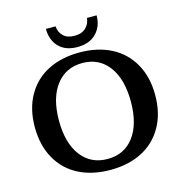

<svg xmlns="http://www.w3.org/2000/svg" viewBox="-126 -992 1061 1120"><g transform="rotate(-15 404.5 -432.0)"><path d="M403.8 -728Q331.1 -728 291.5 -769.5Q252 -811 252 -877.9H310.1Q312.5 -843.3 335.9 -819.6Q359.4 -795.9 403.8 -795.9Q448.2 -795.9 472.4 -819.6Q496.6 -843.3 500 -877.9H558.1Q558.1 -811.5 517.1 -769.8Q476.1 -728 403.8 -728ZM404.8 14.2Q295.9 14.2 214.1 -27.3Q132.3 -68.8 86.7 -149.7Q41 -230.5 41 -340.8Q41 -450.7 86.7 -531.2Q132.3 -611.8 214.1 -653.3Q295.9 -694.8 404.8 -694.8Q512.7 -694.8 594.5 -653.3Q676.3 -611.8 722.2 -531.2Q768.1 -450.7 768.1 -340.8Q768.1 -230.5 722.2 -149.7Q676.3 -68.8 594.5 -27.3Q512.7 14.2 404.8 14.2ZM404.8 -51.8Q505.4 -51.8 563.2 -128.2Q621.1 -204.6 621.1 -340.8Q621.1 -477.1 563.2 -554Q505.4 -630.9 404.8 -630.9Q303.7 -630.9 245.4 -553.7Q187 -476.6 187 -340.8Q187 -205.1 245.4 -128.4Q303.7 -51.8 404.8 -51.8Z"/></g></svg>

Font: Montagu Slab 144pt Medium
Style: Regular
Weight: 500
Designer: Florian Karsten
Foundry: Florian Karsten
Version: Version 1.000